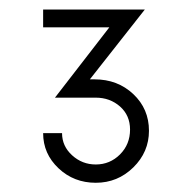

<svg xmlns="http://www.w3.org/2000/svg" viewBox="-20 -769 405 406"><path d="M180 -601.2Q228.8 -601.2 261.9 -570Q295 -538.8 295 -492.5Q295 -447.5 261.9 -415Q228.8 -382.5 182.5 -382.5Q136.2 -382.5 103.8 -413.1Q71.2 -443.8 71.2 -487.5H111.2Q111.2 -460 132.5 -440.6Q153.8 -421.2 182.5 -421.2Q212.5 -421.2 233.8 -442.5Q255 -463.8 255 -495Q255 -525 233.8 -543.8Q212.5 -562.5 182.5 -562.5H96.2L211.2 -711.2H71.2V-748.8H286.2L170 -601.2Z"/></svg>

Font: Now Alt
Style: Regular
Weight: 400
Designer: Alfredo Marco Pradil
Foundry: Alfredo Marco Pradil
Version: Version 1.002;PS 001.002;hotconv 1.0.88;makeotf.lib2.5.64775